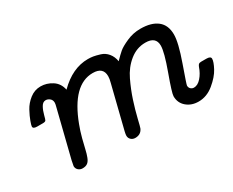

<svg xmlns="http://www.w3.org/2000/svg" viewBox="-77 -739 1220 1007"><g transform="rotate(-30 533.0 -236.0)"><path d="M68.8 -317.9Q68.8 -324.7 77.4 -348.4Q85.9 -372.1 102.1 -402.1Q118.2 -432.1 147.5 -455.1Q176.8 -478 212.9 -478Q250 -478 282.5 -457Q314.9 -436 323.2 -395Q406.2 -478 500 -478Q516.1 -478 531.5 -475.6Q546.9 -473.1 571.5 -465.6Q596.2 -458 613 -437.5Q629.9 -417 634.8 -387.2Q659.7 -413.1 677.2 -428Q694.8 -442.9 734.4 -460.4Q773.9 -478 817.9 -478Q883.8 -478 919.9 -449.5Q956.1 -420.9 956.1 -363.8Q956.1 -314.9 918.5 -209Q880.9 -103 880.9 -97.2Q880.9 -85 888.9 -77.4Q897 -69.8 908.2 -69.8Q931.2 -69.8 952.1 -93.5Q973.1 -117.2 984.9 -151.9Q988.8 -161.6 993.4 -165.3Q998 -168.9 1008.8 -168.9H1039.1Q1065.9 -168.9 1065.9 -153.8Q1065.9 -135.7 1046.9 -99.9Q1027.8 -64 985.4 -29.1Q942.9 5.9 893.1 5.9Q850.1 5.9 821 -19Q792 -43.9 792 -84Q792 -103 829.6 -206.1Q867.2 -309.1 867.2 -348.1Q867.2 -401.9 804.2 -401.9Q803.7 -401.9 803.2 -401.9Q751.5 -401.9 708.7 -367.4Q666 -333 640.6 -279.5Q615.2 -226.1 598.6 -175Q582 -124 571 -78.1Q560.1 -32.2 557.1 -24.9Q543.9 4.9 509.8 4.9Q494.6 4.9 484.4 -4.6Q474.1 -14.2 474.1 -28.8Q474.1 -36.6 478 -53.2L542 -310.1Q547.9 -331.1 547.9 -347.2Q547.9 -401.9 485.8 -401.9Q485.4 -401.9 484.9 -401.9Q363.8 -401.9 290 -206.1Q276.9 -171.9 266.8 -133.5Q256.8 -95.2 252 -73Q247.1 -50.8 239.7 -31.5Q232.4 -12.2 221.2 -3.7Q210 4.9 190.9 4.9Q175.8 4.9 165.3 -4.6Q154.8 -14.2 154.8 -28.8Q154.8 -30.8 161.1 -61L231.9 -345.2Q235.8 -359.4 235.8 -367.2Q235.8 -383.3 224.4 -392.6Q212.9 -401.9 200.2 -401.9Q183.1 -401.9 172.1 -382.3Q161.1 -362.8 155 -338.4Q148.9 -314 146 -310.1Q142.1 -304.2 127.9 -304.2H95.2Q94.2 -304.2 93.3 -304.2Q68.8 -304.2 68.8 -317.9Z"/></g></svg>

Font: CMU Concrete
Style: BoldItalic
Weight: 700
Italic angle: -14.04°
Version: Version 0.7.0